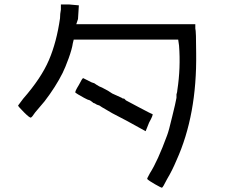

<svg xmlns="http://www.w3.org/2000/svg" viewBox="-20 -790 1040 876"><path d="M339.8 -402.3Q355.5 -433.6 359.4 -433.6Q359.4 -433.6 398.4 -414.1L410.2 -410.2L421.9 -402.3Q433.6 -394.5 445.3 -390.6Q476.6 -375 492.2 -363.3Q519.5 -351.6 535.2 -343.8Q539.1 -339.8 546.9 -339.8L554.7 -332Q570.3 -324.2 613.3 -300.8Q671.9 -269.5 675.8 -269.5Q679.7 -265.6 660.2 -230.5Q644.5 -191.4 644.5 -191.4Q546.9 -246.1 492.2 -273.4Q472.7 -285.2 445.3 -300.8L433.6 -308.6L421.9 -312.5Q410.2 -320.3 406.2 -320.3Q402.3 -324.2 390.6 -332L378.9 -335.9L363.3 -343.8Q328.1 -363.3 324.2 -367.2Q320.3 -371.1 339.8 -402.3ZM257.8 -769.5H296.9Q335.9 -765.6 339.8 -765.6Q339.8 -765.6 335.9 -703.1L328.1 -679.7H871.1V-660.2Q875 -648.4 875 -546.9Q878.9 -265.6 785.2 -58.6Q765.6 -11.7 742.2 27.3Q722.7 66.4 718.8 66.4Q714.8 66.4 687.5 50.8Q660.2 35.2 652.3 27.3Q648.4 27.3 664.1 0Q699.2 -54.7 742.2 -171.9Q750 -191.4 765.6 -257.8Q781.2 -320.3 785.2 -343.8Q785.2 -351.6 785.2 -359.4Q789.1 -371.1 789.1 -378.9Q804.7 -480.5 796.9 -582L793 -609.4H316.4L312.5 -593.8Q308.6 -566.4 293 -523.4Q277.3 -480.5 265.6 -457Q234.4 -394.5 183.6 -328.1Q160.2 -300.8 140.6 -277.3Q125 -253.9 121.1 -253.9Q117.2 -250 89.8 -277.3Q62.5 -304.7 62.5 -308.6Q62.5 -308.6 85.9 -339.8Q168 -433.6 203.1 -515.6Q238.3 -597.7 253.9 -707Q253.9 -726.6 257.8 -746.1Q257.8 -761.7 257.8 -765.6Z"/></svg>

Font: 和音 by 宁静之雨，公众号njzyshare
Style: Regular
Weight: 400
Designer: Steve Matteson
Foundry: Ascender Corporation
Version: Version 6.00;June 8, 2018;FontCreator 11.0.0.2388 32-bit